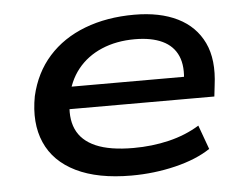

<svg xmlns="http://www.w3.org/2000/svg" viewBox="-43 -552 783 612"><g transform="rotate(-5 349.0 -246.0)"><path d="M354 9Q247 9 177.5 -25Q108 -59 80.5 -122Q53 -185 69 -270Q86 -344 132 -395.5Q178 -447 248.5 -474Q319 -501 407 -501Q489 -501 545.5 -473Q602 -445 628 -390.5Q654 -336 643 -254L639 -219H151L162 -290H572L546 -271Q554 -323 539.5 -356.5Q525 -390 490 -406.5Q455 -423 402 -423Q343 -423 296 -403Q249 -383 219 -345.5Q189 -308 179 -254V-249Q169 -193 186 -155Q203 -117 248 -97.5Q293 -78 368 -78Q428 -78 482 -91Q536 -104 580 -131L608 -54Q563 -24 495 -7.5Q427 9 354 9Z"/></g></svg>

Font: Nunito Sans 10pt Expanded SemiBold
Style: Italic
Weight: 600
Width: 7
Italic angle: -9°
Designer: Vernon Adams
Foundry: Vernon Adams
Version: Version 3.101;gftools[0.9.27]